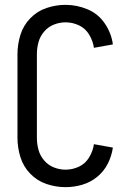

<svg xmlns="http://www.w3.org/2000/svg" viewBox="-20 -763 540 791"><path d="M250 8Q210 8 171.5 -5Q133 -18 104.5 -47.5Q76 -77 64 -116Q52 -155 52 -195V-540Q52 -580 64 -619Q76 -658 104.5 -687.5Q133 -717 171.5 -730Q210 -743 250 -743Q297 -743 341 -724.5Q385 -706 412 -666Q439 -626 445 -580L367 -566Q363 -594 347.5 -620Q332 -646 305.5 -658.5Q279 -671 250 -671Q225 -671 201.5 -661.5Q178 -652 161.5 -632.5Q145 -613 138.5 -589Q132 -565 132 -540V-195Q132 -170 138.5 -146Q145 -122 161.5 -102.5Q178 -83 201.5 -73.5Q225 -64 250 -64Q279 -64 305.5 -76.5Q332 -89 347.5 -115Q363 -141 367 -169L445 -155Q440 -120 424 -88.5Q408 -57 380.5 -34.5Q353 -12 319 -2Q285 8 250 8Z"/></svg>

Font: Iosevka SS08
Style: Regular
Weight: 400
Monospace: yes
Designer: Belleve Invis
Foundry: Belleve Invis
Version: 2.1.0; ttfautohint (v1.8.2)